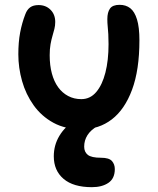

<svg xmlns="http://www.w3.org/2000/svg" viewBox="-20 -526 657 796"><path d="M319 10Q251 10 201.5 -17Q152 -44 119.5 -89.5Q87 -135 71.5 -190Q56 -245 56 -301Q56 -351 63.5 -391Q71 -431 85 -467Q92 -486 105 -495.5Q118 -505 140 -505Q170 -505 189.5 -485.5Q209 -466 209 -435Q209 -420 205.5 -406Q202 -392 197.5 -377Q193 -362 189.5 -342.5Q186 -323 186 -297Q186 -255 195 -221.5Q204 -188 221 -164.5Q238 -141 262.5 -128Q287 -115 317 -115Q354 -115 379 -144.5Q404 -174 417 -225Q430 -276 430 -343Q430 -367 429 -384.5Q428 -402 426.5 -416.5Q425 -431 425 -447Q425 -475 436 -490.5Q447 -506 476 -506Q502 -506 520 -492Q538 -478 548 -445.5Q558 -413 558 -359Q558 -236 527.5 -154Q497 -72 443.5 -31Q390 10 319 10ZM361 250Q284 250 243.5 215.5Q203 181 203 122Q203 76 226 37.5Q249 -1 288 -24.5Q327 -48 375 -48Q388 -48 396.5 -43Q405 -38 405 -27Q405 -21 401 -16Q397 -11 384 -3Q356 13 342.5 34.5Q329 56 329 82Q329 104 344 116Q359 128 399 128Q432 128 444 141.5Q456 155 456 175Q456 214 429.5 232Q403 250 361 250Z"/></svg>

Font: Shantell Sans SemiBold
Style: Regular
Weight: 600
Designer: Stephen Nixon, Anya Danilova, Shantell Martin
Foundry: Arrow Type
Version: Version 1.011;[c5ecc13dd]